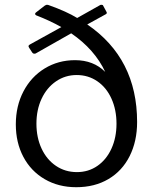

<svg xmlns="http://www.w3.org/2000/svg" viewBox="-20 -771 639 801"><path d="M298 10Q224 10 166.5 -23.5Q109 -57 77.5 -116.5Q46 -176 46 -252Q46 -329 78 -390Q110 -451 166.5 -485.5Q223 -520 293 -520Q370 -520 419 -471Q375 -565 277 -632L129 -548Q127 -547 123 -547Q117 -547 113 -554L102 -571Q99 -576 99 -578Q99 -582 104 -585L236 -658Q188 -685 131 -707Q127 -709 126.5 -712.5Q126 -716 130 -719L166 -747Q168 -748 170.5 -749.5Q173 -751 176 -751Q181 -751 185 -749Q258 -723 302 -696L398 -750Q399 -751 403 -751Q409 -751 410 -748L424 -722Q428 -716 422 -712L344 -669Q552 -527 552 -262Q552 -182 521 -120Q490 -58 432.5 -24Q375 10 298 10ZM466 -255Q466 -313 445 -359.5Q424 -406 386 -432Q348 -458 300 -458Q252 -458 213.5 -431.5Q175 -405 153.5 -359Q132 -313 132 -255Q132 -197 153.5 -151Q175 -105 213.5 -79Q252 -53 301 -53Q349 -53 386.5 -79Q424 -105 445 -151Q466 -197 466 -255Z"/></svg>

Font: Libre Franklin
Style: Regular
Weight: 400
Designer: Pablo Impallari, Rodrigo Fuenzalida
Foundry: Impallari Type
Version: Version 1.002; ttfautohint (v1.5)